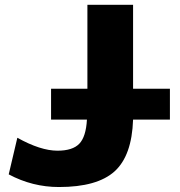

<svg xmlns="http://www.w3.org/2000/svg" viewBox="-20 -752 735 784"><path d="M188.5 -263.7V-389.6H336.9V-732.4H523.4V-389.6H673.8V-263.7H523.4Q518.6 -116.2 447.8 -52.2Q377 11.7 220.7 11.7Q112.3 11.7 15.6 -40L50.8 -189.5Q145.5 -136.7 214.8 -136.7Q276.4 -136.7 303.7 -165Q331.1 -193.4 335 -263.7Z"/></svg>

Font: Gen Shin Gothic Heavy
Style: Bold
Weight: 900
Designer: [Source Han Sans]
Ryoko NISHIZUKA  (kana & ideographs); Paul D. Hunt (Latin, Greek & Cyrillic); Wenlong ZHANG  (bopomofo
Version: Version 1.002.20150607